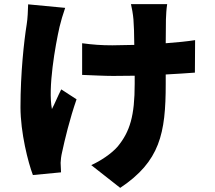

<svg xmlns="http://www.w3.org/2000/svg" viewBox="-20 -824 1040 928"><path d="M295 -786 116 -803C115 -774 114 -736 109 -706C96 -625 79 -471 79 -306C79 -183 116 -38 139 22L275 9C274 -7 273 -26 273 -37C273 -48 276 -72 280 -88C293 -149 317 -249 350 -344L276 -392C261 -363 244 -321 231 -297C211 -398 247 -603 268 -695C273 -717 285 -758 295 -786ZM377 -615V-462C430 -460 486 -457 527 -457L631 -458V-419C631 -264 608 -188 549 -116C519 -81 464 -45 421 -26L561 84C753 -44 781 -179 781 -418V-464C835 -467 884 -470 922 -473L923 -630C885 -624 835 -619 781 -615L782 -730C783 -753 784 -779 788 -804H613C617 -788 623 -755 625 -730C627 -703 629 -657 629 -607L523 -605C470 -605 429 -608 377 -615Z"/></svg>

Font: Noto Sans CJK TC Black
Style: Regular
Weight: 900
Designer: Ryoko NISHIZUKA 西塚涼子 (kana, bopomofo & ideographs); Paul D. Hunt (Latin, Greek & Cyrillic); Sandoll Communications 산돌커뮤니
Foundry: Adobe
Version: Version 2.004;hotconv 1.0.118;makeotfexe 2.5.65603